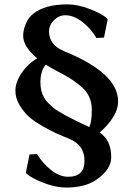

<svg xmlns="http://www.w3.org/2000/svg" viewBox="-20 -678 605 870"><path d="M187.5 -385.3Q163.1 -356 163.1 -305.2Q163.1 -264.2 180.2 -234.9Q187 -222.7 199 -210.9Q210.9 -199.2 220 -191.2Q229 -183.1 248.5 -171.6Q268.1 -160.2 275.1 -156Q282.2 -151.9 306.6 -139.9Q331.1 -127.9 334 -126Q343.3 -121.1 384.8 -102.1Q396 -126.5 396 -181.2Q396 -214.4 382.6 -242.2Q369.1 -270 340.1 -292.5Q311 -314.9 290.5 -327.4Q270 -339.8 231 -359.9Q208 -372.1 187.5 -385.3ZM148.4 -413.6Q85 -466.3 85 -516.1Q85 -541 96.4 -569.1Q107.9 -597.2 129.9 -615.2Q183.1 -658.2 285.2 -658.2Q332 -658.2 386.5 -637.2Q440.9 -616.2 464.8 -595.2L467.8 -589.8L451.2 -507.8L417 -505.9Q393.1 -546.9 354 -577.9Q314.9 -608.9 275.9 -608.9Q247.1 -608.9 224.6 -586.4Q202.1 -564 202.1 -536.1Q202.1 -474.1 271 -445.8Q515.1 -346.7 515.1 -219.2Q515.1 -181.2 490.5 -143.6Q465.8 -106 431.2 -77.6Q444.8 -68.4 454.1 -58.1Q483.9 -24.9 483.9 35.2Q483.9 89.4 418.9 134.8Q367.2 171.9 279.8 171.9Q232.9 171.9 178.5 150.9Q124 129.9 100.1 108.9L97.2 104L113.8 22L147.9 20Q171.9 61 210.9 92Q250 123 289.1 123Q363.3 123 362.8 49.8Q362.8 -21 293.9 -48.8Q257.8 -64 235.8 -73.5Q213.9 -83 174.3 -105.5Q134.8 -127.9 111.3 -148.9Q87.9 -169.9 68.8 -201.4Q49.8 -232.9 49.8 -267.1Q49.8 -305.7 78.1 -347.4Q106.4 -389.2 148.4 -413.6Z"/></svg>

Font: Linux Biolinum
Style: Bold
Weight: 700
Designer: Philipp H. Poll
Foundry: Philipp H. Poll
Version: Version 1.3.2 ; ttfautohint (v0.9)